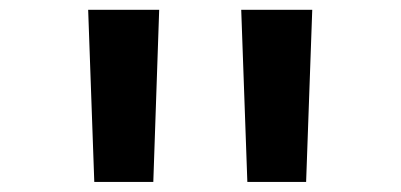

<svg xmlns="http://www.w3.org/2000/svg" viewBox="-20 -750 818 392"><path d="M293 -378.5 305 -730H160L172.5 -378.5ZM472.5 -730 485 -378.5H605L617.5 -730Z"/></svg>

Font: Monaspace Neon Wide
Style: Bold
Weight: 700
Width: 7
Designer: Riley Cran & the Lettermatic Team
Foundry: Lettermatic
Version: Version 1.000 (Monaspace Neon)